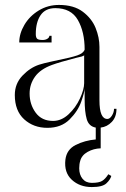

<svg xmlns="http://www.w3.org/2000/svg" viewBox="-20 -508 512 778"><path d="M419 198 431 205Q427 220 411 235Q395 250 352 250Q303 250 271 220.5Q239 191 245 139Q250 98 286.5 79.5Q323 61 368 57V9Q340 4 331.5 -25Q323 -54 323 -105V-150Q323 -136 309.5 -97Q296 -58 262 -24Q228 10 172 10Q116 10 78 -24.5Q40 -59 40 -123Q40 -169 71 -201.5Q102 -234 139 -246Q158 -252 183.5 -257.5Q209 -263 218 -265Q268 -275 293 -283.5Q318 -292 323 -307Q323 -379 295.5 -427Q268 -475 204 -475Q164 -475 144.5 -446.5Q125 -418 125 -370Q125 -357 130 -351.5Q135 -346 153 -346Q164 -346 172 -351Q180 -356 180 -363H189V-336H58Q58 -372 79 -407.5Q100 -443 137 -465.5Q174 -488 219 -488Q279 -488 315.5 -460.5Q352 -433 367.5 -394.5Q383 -356 383 -318V-101Q383 -26 415 -26Q425 -26 433.5 -39.5Q442 -53 442 -67H452Q452 -34 433 -14Q414 6 388 9V93Q359 94 335 107.5Q311 121 305 144Q301 157 301 174Q301 200 314.5 216.5Q328 233 352 233Q381 233 394 225Q407 217 419 198ZM321 -285Q321 -282 311 -279Q301 -276 286 -273Q221 -256 191 -245Q144 -228 122 -197.5Q100 -167 100 -129Q100 -85 124.5 -51.5Q149 -18 195 -18Q229 -18 258 -45Q287 -72 304 -109Q321 -146 321 -171Z"/></svg>

Font: Viaoda Libre
Style: Regular
Weight: 400
Designer: Gydient
Version: Version 2.000